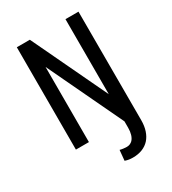

<svg xmlns="http://www.w3.org/2000/svg" viewBox="-218 -826 1036 1155"><g transform="rotate(-30 300.0 -249.0)"><path d="M513.7 -710.9H423.3V-189.9L177.2 -708L175.8 -710.9H85.4V0H175.8V-522L423.3 -1V43.5Q423.3 69.3 417.2 89.6Q411.1 109.9 399.4 122.6Q391.6 130.4 381.6 134.8Q371.6 139.2 358.9 139.2Q350.1 139.2 335.9 137.5Q321.8 135.7 312 132.8L305.2 204.6Q319.3 209.5 331.8 211.4Q344.2 213.4 358.9 213.4Q396 213.4 424.8 201.9Q453.6 190.4 473.6 168.5Q493.2 146.5 503.7 115Q514.2 83.5 514.2 43.5Z"/></g></svg>

Font: Roboto Mono
Style: Regular
Weight: 400
Monospace: yes
Designer: Google
Version: Version 3.000